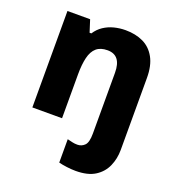

<svg xmlns="http://www.w3.org/2000/svg" viewBox="-142 -673 944 1027"><g transform="rotate(20 329.5 -159.5)"><path d="M403 240Q380 240 352.5 236.5Q325 233 306 228V95Q323 99 335.5 102Q348 105 364 105Q388 105 405 88Q422 71 422 21V-325Q422 -375 402.5 -400Q383 -425 344 -425Q304 -425 281 -405Q258 -385 248.5 -345.5Q239 -306 239 -250V0H70V-549H199L221 -480H231Q249 -508 275.5 -525.5Q302 -543 333.5 -551Q365 -559 398 -559Q455 -559 498.5 -538.5Q542 -518 567 -473Q592 -428 592 -358V52Q592 102 573 145Q554 188 513 214Q472 240 403 240Z"/></g></svg>

Font: Noto Sans Khmer ExtraBold
Style: Regular
Weight: 800
Version: Version 2.003